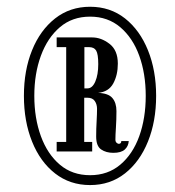

<svg xmlns="http://www.w3.org/2000/svg" viewBox="-20 -726 506 554"><path d="M240 -192Q182 -192 139 -225.5Q96 -259 72.5 -317.5Q49 -376 49 -449.5Q49 -523 72.5 -581Q96 -639 139 -672.8Q182 -706.5 240 -706.5Q298 -706.5 340.8 -672.8Q383.5 -639 407 -580.8Q430.5 -522.5 430.5 -449.5Q430.5 -376 407 -317.8Q383.5 -259.5 340.8 -225.8Q298 -192 240 -192ZM240 -220.5Q291 -220.5 327 -250.8Q363 -281 381.8 -333Q400.5 -385 400.5 -449.5Q400.5 -513.5 381.8 -565.2Q363 -617 327 -647.5Q291 -678 240 -678Q188.5 -678 152.8 -647.5Q117 -617 98 -565.2Q79 -513.5 79 -449.5Q79 -385 98 -333Q117 -281 152.8 -250.8Q188.5 -220.5 240 -220.5ZM307 -285Q286 -285 271.8 -294.8Q257.5 -304.5 257.5 -332Q257.5 -355 258.8 -376.5Q260 -398 260 -412Q260 -425 253.5 -434.5Q247 -444 232.5 -444H223V-316.5H246V-289H143.5V-316.5H171V-590H143.5V-618H246Q272 -618 296 -599.5Q320 -581 320 -542.5Q320 -509.5 306.8 -485.2Q293.5 -461 263 -458Q292.5 -457 304.2 -443.2Q316 -429.5 316 -405.5Q316 -381 314.5 -358.2Q313 -335.5 313 -323Q313 -317 316.5 -314Q320 -311 322.5 -311Q330 -311 330 -319H351.5Q350.5 -304 340 -294.5Q329.5 -285 307 -285ZM223.5 -471H232.5Q246.5 -471 255 -490.8Q263.5 -510.5 263.5 -541Q263.5 -570 257.5 -580Q251.5 -590 237 -590H223.5Z"/></svg>

Font: Imbue 10pt
Style: Bold
Weight: 700
Designer: Tyler Finck
Foundry: Etcetera Type Company
Version: Version 1.102; ttfautohint (v1.8.3)